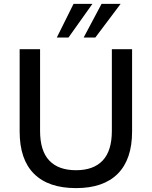

<svg xmlns="http://www.w3.org/2000/svg" viewBox="-20 -958 780 987"><path d="M371 9Q229 9 155 -64.5Q81 -138 81 -282V-705H186V-285Q186 -183 233 -133Q280 -83 371 -83Q461 -83 508 -133Q555 -183 555 -285V-705H659V-282Q659 -139 585.5 -65Q512 9 371 9ZM272 -765 358 -938H455L332 -765ZM410 -765 502 -938H600L470 -765Z"/></svg>

Font: Nunito Sans 11pt SemiBold
Style: Regular
Weight: 600
Version: Version 3.101;gftools[0.9.27]